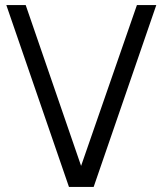

<svg xmlns="http://www.w3.org/2000/svg" viewBox="-20 -740 644 760"><path d="M253 0 5 -720H81.7L301 -83.3L522 -720H598.7L350.7 0Z"/></svg>

Font: Manrope
Style: Regular
Weight: 400
Designer: Mikhail Sharanda
Foundry: Mikhail Sharanda
Version: Version 4.503